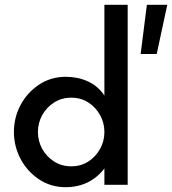

<svg xmlns="http://www.w3.org/2000/svg" viewBox="-20 -770 717 800"><path d="M254 10Q192 10 143 -22.5Q94 -55 66 -107.5Q38 -160 38 -220Q38 -281 66 -333Q94 -385 143 -417.5Q192 -450 254 -450Q304 -450 346 -431Q388 -412 415 -372V-750H512V0H415V-68Q397 -44 372 -26Q347 -8 317 1Q287 10 254 10ZM277 -77Q317 -77 348 -97Q379 -117 397 -149.5Q415 -182 415 -220Q415 -258 397 -290.5Q379 -323 348 -343Q317 -363 277 -363Q237 -363 205.5 -343Q174 -323 156 -290.5Q138 -258 138 -220Q138 -182 156 -149.5Q174 -117 205.5 -97Q237 -77 277 -77ZM566 -545 592 -750H677L633 -545Z"/></svg>

Font: Teachers Medium
Style: Regular
Weight: 500
Designer: Alfredo Marco Pradil, Chank Diesel
Version: Version 1.001